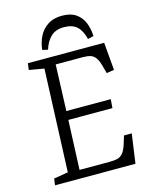

<svg xmlns="http://www.w3.org/2000/svg" viewBox="-132 -993 845 1077"><g transform="rotate(-15 290.5 -454.5)"><path d="M163 -648 76 -663 81 -701H524L538 -540L494 -533L482 -577Q473 -610 461 -626.5Q449 -643 431.5 -648.5Q414 -654 386 -654H230L220 -386H478L474 -335H218L206 -48H382Q408 -48 426.5 -52.5Q445 -57 459 -74Q473 -91 484 -128L497 -170H542L518 0H51L56 -38L139 -52ZM442 -745Q430 -795 403.5 -819.5Q377 -844 328 -844Q279 -844 251 -816.5Q223 -789 210 -745L178 -752Q182 -793 199.5 -828.5Q217 -864 250.5 -886.5Q284 -909 334 -909Q384 -909 414.5 -888Q445 -867 459.5 -832Q474 -797 476 -753Z"/></g></svg>

Font: Literata Light
Style: Italic
Weight: 300
Italic angle: -2°
Designer: Latin by Veronika Burian and Jose Scaglione. Greek by Irene Vlachou. Cyrillic by Vera Evstafieva
Foundry: TypeTogether
Version: Version 3.103;gftools[0.9.29]